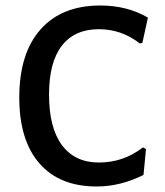

<svg xmlns="http://www.w3.org/2000/svg" viewBox="-20 -669 598 697"><path d="M344 -649Q442 -649 517 -605L497 -514L488 -511Q421 -563 339 -563Q251 -563 204.5 -503Q158 -443 158 -326Q158 -205 205 -142Q252 -79 339 -79Q428 -79 499 -134L510 -128L501 -34Q417 8 331 8Q196 8 123 -76Q50 -160 50 -315Q50 -475 127 -562Q204 -649 344 -649Z"/></svg>

Font: Alegreya Sans Medium
Style: Regular
Weight: 500
Designer: Juan Pablo del Peral
Foundry: Huerta Tipografica
Version: Version 2.007